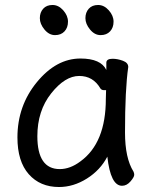

<svg xmlns="http://www.w3.org/2000/svg" viewBox="-20 -727 615 771"><path d="M220 -48Q262 -48 303 -79Q405 -153 405 -330L406 -365H397Q388 -365 383 -372Q354 -422 298 -422Q241 -422 185.5 -352Q130 -282 130 -180Q130 -48 220 -48ZM217 24Q141 24 95.5 -27.5Q50 -79 50 -175Q50 -302 128 -397Q206 -492 303 -492Q385 -492 407 -446V-475Q407 -491 432 -491Q452 -491 473.5 -483Q495 -475 495 -458Q482 -368 482 -195Q482 -92 516 -38Q519 -32 519 -25Q519 -16 504 1.5Q489 19 470 19Q424 19 411 -98Q383 -44 329 -10Q275 24 217 24ZM239 -601Q225 -586 201 -586Q177 -586 158.5 -608.5Q140 -631 140 -654Q140 -677 153.5 -692Q167 -707 191 -707Q215 -707 234 -685.5Q253 -664 253 -640Q253 -616 239 -601ZM422 -601Q408 -586 384 -586Q360 -586 341.5 -608.5Q323 -631 323 -654Q323 -677 336.5 -692Q350 -707 374 -707Q398 -707 417 -685.5Q436 -664 436 -640Q436 -616 422 -601Z"/></svg>

Font: LXGW WenKai Lite Medium
Style: Regular
Weight: 500
Designer: LXGW / Fontworks Inc.
Foundry: LXGW / Fontworks Inc.
Version: Version 1.511; March 25, 2025